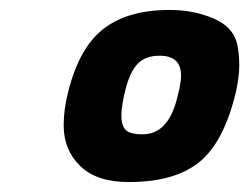

<svg xmlns="http://www.w3.org/2000/svg" viewBox="-20 -680 501 386"><path d="M321 -660Q369 -660 409 -643Q449 -626 457 -591Q461 -572 461 -548.5Q461 -525 454 -494Q430 -394 380.5 -354Q331 -314 239 -314Q174 -314 141 -346.5Q108 -379 108 -428Q108 -460 117 -495Q139 -584 188 -622Q237 -660 321 -660ZM344 -528Q344 -568 301 -568Q273 -568 257.5 -552.5Q242 -537 233 -502.5Q224 -468 224 -448Q224 -428 232.5 -419Q241 -410 266.5 -410Q292 -410 309 -427.5Q326 -445 335 -478.5Q344 -512 344 -528Z"/></svg>

Font: Titillium Web
Style: Bold Italic
Weight: 700
Italic angle: -13°
Version: Version 1.001;PS 57.000;hotconv 1.0.70;makeotf.lib2.5.55311